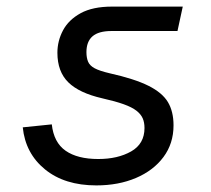

<svg xmlns="http://www.w3.org/2000/svg" viewBox="-20 -550 640 582"><path d="M272 12Q176 12 116.5 -36.5Q57 -85 49 -164L137 -173Q143 -118 179 -93Q215 -68 278 -68Q337 -68 377.5 -91Q418 -114 418 -162Q418 -179 412.5 -191.5Q407 -204 393.5 -214.5Q380 -225 355 -234Q330 -243 290 -252Q220 -268 187 -300.5Q154 -333 154 -390Q154 -426 171 -458Q188 -490 224.5 -510Q261 -530 320 -530H534L518 -456H318Q279 -456 260.5 -440Q242 -424 242 -392Q242 -375 247 -363Q252 -351 267 -343Q282 -335 312 -328Q388 -311 430 -290Q472 -269 489 -240.5Q506 -212 506 -170Q506 -115 475.5 -74Q445 -33 392 -10.5Q339 12 272 12Z"/></svg>

Font: Geist Mono
Style: Italic
Weight: 400
Italic angle: -12°
Monospace: yes
Designer: Basement.studio, Andrés Briganti, Mateo Zaragoza
Foundry: Basement.studio, Vercel, Andrés Briganti, Guido Ferreyra, Mateo Zaragoza
Version: Version 1.500